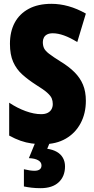

<svg xmlns="http://www.w3.org/2000/svg" viewBox="-20 -744 494 1004"><path d="M429 -217Q429 -151 401.5 -99.5Q374 -48 324 -19Q274 10 205 10Q174 10 145 6Q116 2 87.5 -8Q59 -18 28 -35V-207Q70 -179 114 -163Q158 -147 195 -147Q216 -147 229.5 -154Q243 -161 249.5 -173Q256 -185 256 -200Q256 -216 250.5 -229.5Q245 -243 226.5 -259.5Q208 -276 169 -300Q127 -327 96.5 -354.5Q66 -382 49 -420Q32 -458 32 -515Q32 -579 57 -625.5Q82 -672 130.5 -698Q179 -724 249 -724Q293 -724 338 -711.5Q383 -699 429 -673L384 -524Q347 -547 315 -558.5Q283 -570 256 -570Q238 -570 226.5 -564Q215 -558 209.5 -547.5Q204 -537 204 -524Q204 -505 210.5 -491.5Q217 -478 237 -462.5Q257 -447 297 -422Q340 -396 369.5 -366.5Q399 -337 414 -301Q429 -265 429 -217ZM320 126Q320 178 287 209Q254 240 192 240Q167 240 145.5 237.5Q124 235 105 231V141Q122 145 135.5 147Q149 149 160 149Q178 149 187.5 142Q197 135 197 121Q197 104 179.5 94Q162 84 131 83L165 0H241L227 34Q256 38 277 50Q298 62 309 81.5Q320 101 320 126Z"/></svg>

Font: Noto Sans Khmer ExtraCondensed Black
Style: Regular
Weight: 900
Width: 2
Designer: Danh Hong and the Monotype Design Team
Foundry: Monotype Imaging Inc.
Version: Version 2.004